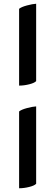

<svg xmlns="http://www.w3.org/2000/svg" viewBox="-20 -761 294 1025"><path d="M82 244V-166Q94 -176 124 -184Q154 -192 173 -193V220Q164 230 136 237Q108 244 82 244ZM82 -304V-714Q94 -724 124 -732Q154 -740 173 -741V-328Q164 -318 136 -311Q108 -304 82 -304Z"/></svg>

Font: Lusitana
Style: Bold
Weight: 700
Designer: Ana Paula Megda
Foundry: Ana Paula Megda
Version: Version 1.001; ttfautohint (v1.4.1)